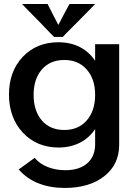

<svg xmlns="http://www.w3.org/2000/svg" viewBox="-20 -720 655 951"><path d="M249 -537.1Q249 -537.1 269.5 -537.1Q291 -537.1 291 -537.1Q291 -537.1 311.5 -558.6Q332 -579.1 359.4 -606.4Q391.6 -639.6 421.9 -669.9Q451.2 -700.2 451.2 -700.2Q451.2 -700.2 434.6 -700.2Q418 -700.2 397.5 -700.2Q371.1 -700.2 347.7 -700.2Q324.2 -700.2 324.2 -700.2Q324.2 -700.2 313.5 -680.7Q303.7 -662.1 292 -640.6Q283.2 -623 276.4 -610.4Q268.6 -596.7 268.6 -596.7Q268.6 -596.7 261.7 -610.4Q254.9 -624 246.1 -640.6Q235.4 -662.1 225.6 -680.7Q215.8 -700.2 215.8 -700.2Q215.8 -700.2 192.4 -700.2Q168.9 -700.2 142.6 -700.2Q122.1 -700.2 105.5 -700.2Q88.9 -700.2 88.9 -700.2Q88.9 -700.2 118.2 -669.9Q148.4 -639.6 180.7 -606.4Q207 -579.1 227.5 -557.6Q248 -537.1 248 -537.1Q248 -537.1 248 -537.1Q249 -537.1 249 -537.1ZM451.2 -501Q451.2 -501 451.2 -460Q451.2 -418.9 451.2 -418.9Q421.9 -462.9 375 -487.3Q328.1 -510.7 269.5 -510.7Q161.1 -510.7 92.8 -438.5Q24.4 -366.2 24.4 -251Q24.4 -195.3 42 -146.5Q59.6 -98.6 92.8 -63.5Q126 -27.3 171.9 -7.8Q217.8 10.7 269.5 10.7Q328.1 10.7 375 -12.7Q421.9 -36.1 451.2 -81.1Q451.2 -81.1 451.2 -43.9Q451.2 -5.9 451.2 -5.9Q451.2 54.7 412.1 88.9Q373 123 303.7 123Q255.9 123 216.8 107.4Q176.8 91.8 153.3 63.5Q153.3 63.5 152.3 62.5Q152.3 61.5 152.3 61.5Q152.3 61.5 113.3 89.8Q74.2 118.2 74.2 118.2Q74.2 118.2 73.2 118.2Q72.3 119.1 72.3 119.1Q72.3 119.1 73.2 120.1Q74.2 121.1 74.2 121.1Q115.2 167 171.9 188.5Q228.5 210.9 300.8 210.9Q422.9 210.9 497.1 152.3Q570.3 94.7 570.3 -2.9Q570.3 -2.9 570.3 -67.4Q570.3 -131.8 570.3 -214.8Q570.3 -250 570.3 -286.1Q570.3 -322.3 570.3 -355.5Q570.3 -417 570.3 -459Q570.3 -501 570.3 -501Q570.3 -501 547.9 -501Q525.4 -501 502 -501Q481.4 -501 466.8 -501Q451.2 -501 451.2 -501ZM146.5 -250Q146.5 -329.1 187.5 -376Q228.5 -422.9 297.9 -422.9Q368.2 -422.9 409.2 -376Q451.2 -329.1 451.2 -250Q451.2 -170.9 409.2 -123Q368.2 -76.2 297.9 -76.2Q228.5 -76.2 187.5 -123Q146.5 -170.9 146.5 -250Z"/></svg>

Font: umazing
Style: Display
Weight: 400
Designer: umazing